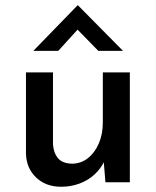

<svg xmlns="http://www.w3.org/2000/svg" viewBox="-20 -695 594 732"><path d="M213 17Q155 17 118 -18Q81 -53 79 -108V-419H182V-145Q184 -113 200.5 -92.5Q217 -72 254 -71Q288 -71 314.5 -91.5Q341 -112 356.5 -147.5Q372 -183 372 -229V-419H475V0H382L374 -97L378 -81Q365 -53 341 -30.5Q317 -8 284 4.5Q251 17 213 17ZM355 -501 264 -594 293 -601 202 -501H107L276 -675H277L449 -501Z"/></svg>

Font: Josefin Sans Thin Medium
Style: Regular
Weight: 500
Version: Version 2.000